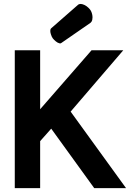

<svg xmlns="http://www.w3.org/2000/svg" viewBox="-20 -970 691 990"><path d="M56.2 -710.9V0H187V-242.2L244.1 -306.6L465.8 0H629.9L344.2 -394.5L615.7 -710.9H452.1L187 -406.7V-710.9ZM296.4 -748.5 446.8 -852.5C451.2 -856 454.1 -860.8 455.6 -867.2C456.5 -871.1 457 -875.5 457 -879.9C457 -885.3 456.5 -890.6 455.1 -896.5C452.6 -907.2 448.7 -915.5 443.4 -921.9C439 -927.2 433.1 -933.1 426.3 -938C419.4 -942.9 412.1 -946.3 405.3 -948.2C401.9 -949.2 398.9 -949.7 396 -949.7C390.6 -949.7 385.7 -948.2 381.8 -944.8L244.1 -824.2C242.2 -822.8 240.7 -820.3 240.2 -817.9C239.7 -815.4 239.3 -813 239.3 -810.5C239.3 -805.7 240.2 -800.3 242.2 -793.9C245.1 -784.2 248.5 -776.9 252.4 -772C256.3 -767.1 261.2 -762.2 267.6 -756.8C273.9 -751.5 279.8 -748.5 285.2 -747.1C287.1 -746.6 288.6 -746.1 290 -746.1C292.5 -746.1 294.4 -747.1 296.4 -748.5Z"/></svg>

Font: Tuffy
Style: Bold
Weight: 700
Designer: Thatcher Ulrich, Karoly Barta, Michael Everson
Version: Version 001.270